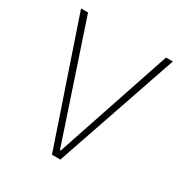

<svg xmlns="http://www.w3.org/2000/svg" viewBox="-163 -824 906 949"><g transform="rotate(30 290.0 -349.0)"><path d="M265 0 28 -698H68L288 -39H292L513 -698H552L313 0Z"/></g></svg>

Font: IBM Plex Sans Hebrew ExtraLight
Style: Regular
Weight: 200
Designer: Mike Abbink, Paul van der Laan, Pieter van Rosmalen, Yanek Iontef
Foundry: Bold Monday
Version: Version 1.2